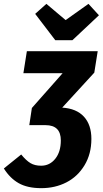

<svg xmlns="http://www.w3.org/2000/svg" viewBox="-40 -958 532 994"><path d="M335 -750H246.1L142.1 -886.2L200.2 -938L299.8 -854L418 -938L472.2 -878.9ZM81.1 -579.1 99.1 -692.9H465.8L448.2 -582L282.2 -400.9Q356 -396 394.5 -354Q433.1 -312 433.1 -238.8Q433.1 -161.1 397.5 -102.3Q361.8 -43.5 303.5 -13.7Q245.1 16.1 173.8 16.1Q102.1 16.1 56.6 -9.8Q11.2 -35.6 -20 -85.9L69.8 -158.2Q95.2 -127 117.7 -113.5Q140.1 -100.1 172.9 -100.1Q217.3 -100.1 246.1 -136Q274.9 -171.9 274.9 -231Q274.9 -310.1 195.8 -310.1H110.8L111.8 -311L125 -398.9L284.2 -579.1Z"/></svg>

Font: Fira Sans Compressed
Style: Bold Italic
Weight: 700
Width: 3
Italic angle: -8°
Designer: Carrois Corporate & Edenspiekermann AG
Foundry: Carrois Corporate GbR & Edenspiekermann AG
Version: Version 4.203;PS 004.203;hotconv 1.0.88;makeotf.lib2.5.64775